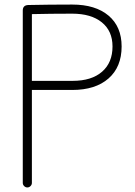

<svg xmlns="http://www.w3.org/2000/svg" viewBox="-20 -822 594 843"><path d="M514 -618Q514 -528 456.5 -477.5Q399 -427 297 -427H120V-19Q120 -11 114 -5Q108 1 100 1Q92 1 86 -5Q80 -11 80 -19V-776Q80 -799 104 -800Q138 -801 198 -801.5Q258 -802 297 -802Q399 -802 456.5 -753.5Q514 -705 514 -618ZM299 -467Q382 -467 428 -507Q474 -547 474 -618Q474 -686 427 -724Q380 -762 297 -762Q260 -762 204.5 -761.5Q149 -761 120 -760V-467Z"/></svg>

Font: Tsukimi Rounded Light
Style: Regular
Weight: 300
Designer: Takashi Funayama
Foundry: Takashi Funayama
Version: Version 1.032; ttfautohint (v1.8.3)